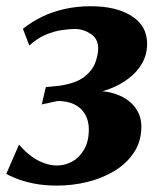

<svg xmlns="http://www.w3.org/2000/svg" viewBox="-30 -583 520 616"><path d="M153 12.5Q111.5 12.5 78.5 5.8Q45.5 -1 23 -10Q0.5 -19 -10 -25L31 -119Q50.5 -96.5 71 -81.5Q91.5 -66.5 112.8 -59.2Q134 -52 153 -52Q178.5 -52 201.8 -64.8Q225 -77.5 240 -103.5Q255 -129.5 255 -168Q255 -195.5 243.2 -216Q231.5 -236.5 209.2 -247.8Q187 -259 155 -259L104 -248L117 -303.5L161.5 -308Q214.5 -316 240.8 -336.8Q267 -357.5 276 -382.8Q285 -408 285 -428.5Q285 -458.5 261.2 -474.2Q237.5 -490 210.5 -490Q191.5 -490 166.8 -486.2Q142 -482.5 115.2 -471Q88.5 -459.5 64 -437L43.5 -490.5Q71 -512.5 104 -528.8Q137 -545 176.5 -554Q216 -563 262 -563Q343 -563 392.5 -531.5Q442 -500 442 -442.5Q442 -408.5 426.2 -380.5Q410.5 -352.5 383 -331.5Q355.5 -310.5 320.8 -297.5Q286 -284.5 248 -280.5L238.5 -287.5Q293.5 -296 335.2 -283.2Q377 -270.5 400.2 -242.5Q423.5 -214.5 423.5 -177.5Q423.5 -129.5 400 -94Q376.5 -58.5 337.5 -34.8Q298.5 -11 250.2 0.8Q202 12.5 153 12.5Z"/></svg>

Font: Merriweather 28pt ExtraBold
Style: Italic
Weight: 800
Italic angle: -7.8°
Version: Version 2.101